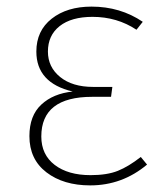

<svg xmlns="http://www.w3.org/2000/svg" viewBox="-20 -551 494 581"><path d="M257 -531Q344 -531 412 -485L393 -461Q334 -500 260 -500Q196 -500 160.5 -472Q125 -444 125 -395Q125 -348 162 -318Q199 -288 262 -288H320L316 -258H259Q105 -258 105 -138Q105 -83 145.5 -52Q186 -21 254 -21Q304 -21 336.5 -34Q369 -47 406 -76L425 -53Q350 10 253 10Q172 10 120.5 -29.5Q69 -69 69 -139Q69 -201 105 -234.5Q141 -268 200 -274Q90 -300 90 -395Q90 -458 136.5 -494.5Q183 -531 257 -531Z"/></svg>

Font: Fira Sans UltraLight
Style: Regular
Weight: 200
Designer: Carrois Corporate & Edenspiekermann AG
Foundry: Carrois Corporate GbR & Edenspiekermann AG
Version: Version 4.106;PS 004.106;hotconv 1.0.70;makeotf.lib2.5.58329